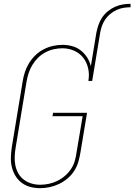

<svg xmlns="http://www.w3.org/2000/svg" viewBox="-20 -978 704 1006"><path d="M190 8Q164 8 139 1.5Q114 -5 94 -20Q74 -35 61 -56.5Q48 -78 42 -103Q36 -128 37 -154.5Q38 -181 42 -208L99 -553Q103 -578 111 -602Q119 -626 133 -648.5Q147 -671 166.5 -689.5Q186 -708 209.5 -720Q233 -732 258 -737.5Q283 -743 307 -743Q334 -743 359 -736Q384 -729 403.5 -713.5Q423 -698 436.5 -677Q450 -656 456 -631L485 -807Q489 -827 496 -847.5Q503 -868 515 -886Q527 -904 544.5 -918.5Q562 -933 582 -942Q602 -951 622.5 -954.5Q643 -958 664 -958V-940Q646 -940 627.5 -937Q609 -934 591.5 -926Q574 -918 558.5 -905.5Q543 -893 532 -877Q521 -861 514.5 -843Q508 -825 505 -807L463 -554H443Q449 -587 442 -619Q435 -651 416.5 -675Q398 -699 369 -712Q340 -725 307 -725Q285 -725 262 -720Q239 -715 217.5 -703.5Q196 -692 179 -675Q162 -658 149.5 -637.5Q137 -617 130 -595Q123 -573 119 -550L62 -205Q58 -181 57 -157.5Q56 -134 60.5 -111.5Q65 -89 76 -69.5Q87 -50 105 -36.5Q123 -23 145 -16.5Q167 -10 191 -10Q213 -10 236.5 -15Q260 -20 282 -31Q304 -42 322.5 -58.5Q341 -75 354 -95.5Q367 -116 373 -139Q379 -162 382 -185L413 -369H255L258 -387H436L402 -182Q398 -157 391 -132Q384 -107 370 -84.5Q356 -62 335 -44Q314 -26 290 -14.5Q266 -3 240.5 2.5Q215 8 190 8Z"/></svg>

Font: Iosevka SS18 Thin
Style: Italic
Weight: 100
Italic angle: -9°
Monospace: yes
Designer: Belleve Invis
Foundry: Belleve Invis
Version: Version 25.1.1; ttfautohint (v1.8.4)